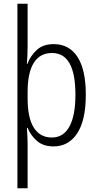

<svg xmlns="http://www.w3.org/2000/svg" viewBox="-20 -780 529 1036"><path d="M443 -269Q443 -131 396.5 -60.5Q350 10 269 10Q213 10 179 -20Q145 -50 129 -90H125Q126 -73 127.5 -51Q129 -29 129 -8V236H74V-760H129V-532Q129 -485 125 -434H127Q145 -480 179 -511Q213 -542 270 -542Q353 -542 398 -473Q443 -404 443 -269ZM387 -269Q387 -494 261 -494Q195 -494 162 -440.5Q129 -387 129 -285V-249Q129 -144 162.5 -91Q196 -38 260 -38Q322 -38 354.5 -97Q387 -156 387 -269Z"/></svg>

Font: Noto Sans Sinhala Condensed Light
Style: Regular
Weight: 300
Width: 3
Designer: Jelle Bosma - Monotype Design Team
Foundry: Monotype Imaging Inc.
Version: Version 2.006; ttfautohint (v1.8.4.7-5d5b)